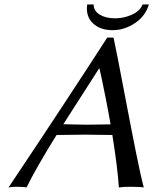

<svg xmlns="http://www.w3.org/2000/svg" viewBox="-20 -824 677 847"><path d="M636.7 -804.2Q621.6 -752.9 575.2 -721.9Q528.8 -690.9 477.1 -690.9Q421.4 -690.9 389.4 -721.7Q357.4 -752.4 364.7 -804.2H393.1Q393.1 -775.9 419.9 -759.5Q446.8 -743.2 487.8 -743.2Q526.9 -743.2 562.5 -759.5Q598.1 -775.9 608.9 -804.2ZM229.5 -228.5Q136.2 -78.1 97.2 2.9Q85.9 0 53.2 0Q30.3 0 17.6 2.9Q265.6 -367.7 453.1 -658.2H481Q498 -576.7 527.3 -422.1Q556.6 -267.6 579.3 -154.5Q602.1 -41.5 614.3 2.9Q597.7 0 555.2 0Q522 0 504.4 2.9Q498.5 -86.4 475.6 -228.5Q404.8 -230 358.9 -230Q301.8 -230 229.5 -228.5ZM467.8 -275.4Q447.8 -390.6 418.9 -522H417Q288.6 -322.3 259.3 -275.9Q271 -275.9 309.1 -274.9Q347.2 -273.9 363.3 -273.9Q405.8 -273.9 467.8 -275.4Z"/></svg>

Font: Linux Biolinum O
Style: Italic
Weight: 400
Italic angle: -12°
Designer: Philipp H. Poll
Foundry: Philipp H. Poll
Version: Version 1.1.3